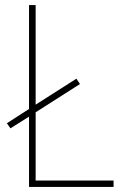

<svg xmlns="http://www.w3.org/2000/svg" viewBox="-20 -734 486 754"><path d="M94 0H426V-25H120V-293L294 -404L280 -425L120 -323V-714H94V-306L7 -250L21 -230L94 -276Z"/></svg>

Font: Noto Sans Devanagari SemiCondensed Thin
Style: Regular
Weight: 100
Width: 4
Designer: Jelle Bosma - Monotype Design Team
Foundry: Monotype Imaging Inc.
Version: Version 2.004